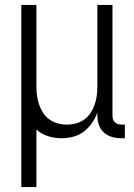

<svg xmlns="http://www.w3.org/2000/svg" viewBox="-20 -550 540 775"><path d="M66 205V-530H127V-200Q127 -181 129.5 -163Q132 -145 138 -127.5Q144 -110 154.5 -94Q165 -78 180 -67.5Q195 -57 213 -52Q231 -47 250 -47Q269 -47 287 -52Q305 -57 320 -67.5Q335 -78 345.5 -94Q356 -110 362 -127.5Q368 -145 370.5 -163Q373 -181 373 -200V-530H434V-84Q434 -76 436 -69Q438 -62 443 -57Q448 -52 455.5 -49.5Q463 -47 470 -47H484V8H470Q451 8 432.5 3Q414 -2 399.5 -15Q385 -28 379 -46.5Q373 -65 373 -84V-96Q365 -73 351 -53Q337 -33 318 -18.5Q299 -4 275 2Q251 8 227 8Q200 8 173.5 -0.5Q147 -9 127 -27V205Z"/></svg>

Font: iosevka_custom_sans_ss08 Light
Style: Regular
Weight: 300
Designer: Belleve Invis
Foundry: Belleve Invis
Version: Version 10.3.0; ttfautohint (v1.8.3)